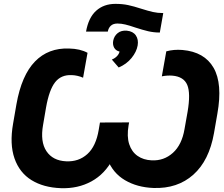

<svg xmlns="http://www.w3.org/2000/svg" viewBox="-20 -969 1171 1002"><path d="M48.2 -323.2 65.8 -425Q92.6 -576 162.4 -647.9Q232.2 -719.8 340.4 -715.8Q398.2 -714.6 436.8 -693.4L413.6 -563.4Q399.8 -569.6 384.5 -573.1Q369.2 -576.6 354.8 -577Q299.4 -579.8 268 -540.3Q236.6 -500.8 220.2 -407.4L204.8 -317.2Q189.2 -229.6 222.4 -180Q255.6 -130.4 325 -127.2Q390.6 -124 435.8 -164.9Q481 -205.8 495.2 -291.6L501.6 -329.6L653.8 -330.2L651 -314.8Q641.2 -256.6 654.3 -216.6Q667.4 -176.6 697.9 -155.4Q728.4 -134.2 771.2 -132.2Q835.2 -129 882.2 -171.2Q929.2 -213.4 943 -295.6L959 -385.8Q975.4 -482.2 957.3 -525.6Q939.2 -569 879.8 -574.2Q866.8 -575.2 853 -574.4Q839.2 -573.6 824.6 -570.6L847.8 -701Q887 -712 932.2 -708.2Q1047 -698.2 1094.7 -615.1Q1142.4 -532 1114.4 -375.6L1096.8 -274.4Q1071.6 -131 988.9 -57.3Q906.2 16.4 780.8 12Q695.8 8.8 632.1 -28.7Q568.4 -66.2 540.4 -139L569 -139.6Q528 -61.2 457.3 -22.5Q386.6 16.2 297.6 13Q207.2 9.8 144.5 -28.9Q81.8 -67.6 55.7 -142.3Q29.6 -217 48.2 -323.2ZM582.2 -948.8Q619 -948.8 648.5 -942.5Q678 -936.2 716.8 -923.6Q753.4 -912 778.1 -906.4Q802.8 -900.8 832 -900.8L814 -799.2Q782.2 -799.2 753.3 -806Q724.4 -812.8 686 -825.4Q655.4 -836 634 -841.1Q612.6 -846.2 593 -846.2Q571 -846.2 558.5 -834.8Q546 -823.4 542.6 -804H429Q442 -877.2 481.9 -913Q521.8 -948.8 582.2 -948.8ZM604 -699.8Q583.8 -704.8 575.5 -720.5Q567.2 -736.2 570.8 -756.4Q575.4 -780.8 594.1 -796.1Q612.8 -811.4 642.2 -808.8Q674.4 -805.6 689 -784.1Q703.6 -762.6 698.4 -731.8Q692.6 -698.4 666.4 -666.2Q640.2 -634 599.4 -616.8L563.6 -658.2Q579.2 -664.4 590 -675.4Q600.8 -686.4 604 -699.8Z"/></svg>

Font: Fixel Italic Variable Display Thin
Style: Italic
Weight: 100
Italic angle: -10°
Designer: AlfaBravo + MacPaw
Foundry: Kyrylo Tkachov, Marchela Mozhyna, Serhii Makarenko, Maria Weinstein, Zakhar Kryvoshyya
Version: Version 1.210;Glyphs 3.2 (3217)